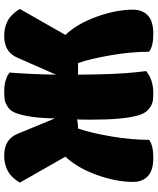

<svg xmlns="http://www.w3.org/2000/svg" viewBox="62 -811 749 913"><g transform="rotate(90 436.5 -354.5)"><path d="M529 -636Q549 -566 549 -416Q549 -365 548 -346Q562 -351 591 -351Q612 -411 628.5 -508Q645 -605 645 -689Q671 -709 730.5 -709Q790 -709 817.5 -683Q845 -657 845 -613Q845 -532 811.5 -439.5Q778 -347 725 -291L848 -75Q846 -68 833 -52Q820 -36 807 -26Q771 0 719 0Q643 0 617 -62L543 -241Q541 -116 517 -54Q508 -30 489 -17.5Q470 -5 455 -2.5Q440 0 413 0Q386 0 364 -6.5Q342 -13 333 -20L325 -26Q333 -125 335 -246L254 -62Q227 0 152 0Q100 0 64 -26Q51 -36 38 -52Q25 -68 23 -75L146 -291Q93 -347 59.5 -439.5Q26 -532 26 -613Q26 -657 53.5 -683Q81 -709 140.5 -709Q200 -709 226 -689Q226 -605 242.5 -508Q259 -411 280 -351H332Q332 -351 332 -351Q333 -351 333 -351Q333 -351 333 -351Q333 -351 333 -351H335Q334 -534 323 -632L318 -675Q359 -709 424 -709Q452 -709 468.5 -704.5Q485 -700 502.5 -684Q520 -668 529 -636Z"/></g></svg>

Font: Chela One Cyrilic
Style: Regular
Weight: 400
Designer: Miguel Hernandez
Foundry: LatinoType
Version: Version 1.001